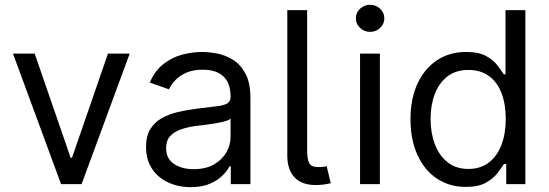

<svg xmlns="http://www.w3.org/2000/svg" viewBox="-20 -770 2294 803"><path d="M522.5 -545.9 321.3 0H235.4L34.2 -545.9H125L275.4 -110.4H281.2L431.6 -545.9Z M777.3 12.7Q725.6 12.7 683.1 -7.1Q640.6 -26.9 615.7 -64.5Q590.8 -102.1 590.8 -155.3Q590.8 -202.1 609.4 -231.2Q627.9 -260.3 658.9 -277.1Q689.9 -293.9 727.3 -302.2Q764.6 -310.5 802.7 -315.4Q852.5 -321.8 883.8 -325.2Q915 -328.6 929.7 -336.9Q944.3 -345.2 944.3 -365.2V-368.2Q944.3 -403.3 931.4 -428Q918.5 -452.6 892.6 -465.6Q866.7 -478.5 828.1 -478.5Q788.1 -478.5 760 -466.3Q731.9 -454.1 713.9 -435.3Q695.8 -416.5 686.5 -396.5L606.4 -424.8Q627.9 -474.6 663.8 -502.4Q699.7 -530.3 741.9 -541.5Q784.2 -552.7 825.2 -552.7Q851.6 -552.7 885.7 -546.6Q919.9 -540.5 952.4 -521.2Q984.9 -502 1006.1 -463.1Q1027.3 -424.3 1027.3 -359.4V0H945.3V-74.2H939.5Q931.2 -56.6 911.1 -36.4Q891.1 -16.1 858.2 -1.7Q825.2 12.7 777.3 12.7ZM790 -62.5Q839.8 -62.5 874.3 -82Q908.7 -101.6 926.5 -132.6Q944.3 -163.6 944.3 -197.3V-274.4Q939 -268.1 920.9 -262.9Q902.8 -257.8 879.4 -253.9Q856 -250 834 -247.3Q812 -244.6 798.8 -243.2Q766.1 -238.8 737.8 -229.2Q709.5 -219.7 692.1 -201.2Q674.8 -182.6 674.8 -150.4Q674.8 -106.9 707.3 -84.7Q739.7 -62.5 790 -62.5Z M1300.8 3.9Q1241.2 3.9 1211.4 -28.6Q1181.6 -61 1181.6 -119.1V-727.5H1264.6V-141.6Q1264.6 -102.5 1273.7 -86.9Q1282.7 -71.3 1310.5 -71.3Q1324.7 -71.3 1332.3 -72.3Q1339.8 -73.2 1346.2 -75.2L1363.3 -3.9Q1352.5 -1 1335.7 1.5Q1318.8 3.9 1300.8 3.9Z M1485.8 0V-545.9H1568.8V0ZM1527.8 -636.7Q1503.4 -636.7 1485.8 -653.3Q1468.3 -669.9 1468.3 -693.4Q1468.3 -716.8 1485.8 -733.4Q1503.4 -750 1527.8 -750Q1552.2 -750 1569.8 -733.4Q1587.4 -716.8 1587.4 -693.4Q1587.4 -669.9 1569.8 -653.3Q1552.2 -636.7 1527.8 -636.7Z M1928.2 11.7Q1859.9 11.7 1807.6 -22.9Q1755.4 -57.6 1726.1 -121.3Q1696.8 -185.1 1696.8 -271.5Q1696.8 -357.4 1726.3 -420.7Q1755.9 -483.9 1808.1 -518.3Q1860.4 -552.7 1929.2 -552.7Q1982.9 -552.7 2013.9 -535.2Q2044.9 -517.6 2061.5 -495.4Q2078.1 -473.1 2087.4 -459H2094.2V-727.5H2177.2V0H2097.2V-84H2087.4Q2078.1 -69.3 2061 -46.6Q2043.9 -23.9 2012.5 -6.1Q1981 11.7 1928.2 11.7ZM1939 -63.5Q1989.7 -63.5 2024.4 -90.1Q2059.1 -116.7 2077.1 -163.8Q2095.2 -210.9 2095.2 -272.5Q2095.2 -334 2077.6 -380.1Q2060.1 -426.3 2025.1 -451.9Q1990.2 -477.5 1939 -477.5Q1886.2 -477.5 1851.1 -450.2Q1815.9 -422.9 1798.3 -376.5Q1780.8 -330.1 1780.8 -272.5Q1780.8 -214.4 1798.6 -167Q1816.4 -119.6 1851.6 -91.6Q1886.7 -63.5 1939 -63.5Z"/></svg>

Font: GitLab Sans
Style: Regular
Weight: 400
Designer: Rasmus Andersson
Foundry: Modifications by GitLab B.V., manufactured by rsms
Version: Version 4.000;git-c8fb6b7